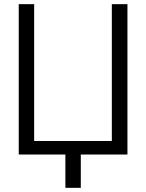

<svg xmlns="http://www.w3.org/2000/svg" viewBox="-20 -742 702 922"><path d="M368 160V0H517V-65H144V-722H70V0H144V-46V0H294V160ZM517 -722V0H592V-722Z"/></svg>

Font: Perun Light
Style: Regular
Weight: 300
Foundry: Copyright (c) Stefan Peev, Context Ltd, 2016
Version: Version 1.089